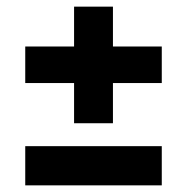

<svg xmlns="http://www.w3.org/2000/svg" viewBox="-20 -651 563 578"><path d="M203 -280V-631H320V-280ZM56 -401V-511H467V-401ZM56 -93V-211H467V-93Z"/></svg>

Font: Bricolage Grotesque 24pt
Style: Bold
Weight: 700
Designer: Mathieu Triay
Foundry: Atelier Triay
Version: Version 1.001;gftools[0.9.33.dev8+g029e19f]